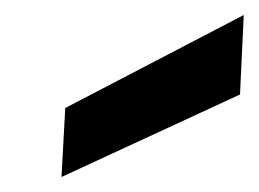

<svg xmlns="http://www.w3.org/2000/svg" viewBox="-20 -776 345 256"><path d="M62 -540 67 -632 305 -756 300 -650Z"/></svg>

Font: DM Sans 18pt
Style: Bold Italic
Weight: 700
Italic angle: -10°
Designer: Colophon Foundry, Jonny Pinhorn
Foundry: Colophon Foundry
Version: Version 4.004;gftools[0.9.30]